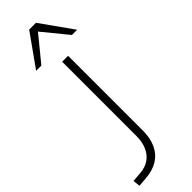

<svg xmlns="http://www.w3.org/2000/svg" viewBox="-322 -944 959 959"><g transform="rotate(-45 157.5 -464.5)"><path d="M-6 6 -10 -32 41 -36Q79 -39 105 -57Q131 -75 145 -106.5Q159 -138 159 -179V-705H201V-177Q201 -124 183 -85Q165 -46 130 -24Q95 -2 44 2ZM35 -765 156 -935H204L325 -765H288L180 -897L72 -765Z"/></g></svg>

Font: Nunito Sans 12pt ExtraLight ExtraLight
Style: Regular
Weight: 250
Version: Version 3.101;gftools[0.9.27]